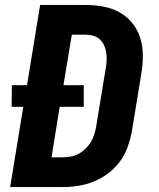

<svg xmlns="http://www.w3.org/2000/svg" viewBox="-20 -755 640 775"><path d="M21 0 74 -324H27L28 -411H89L142 -735H325Q361 -735 396.5 -728.5Q432 -722 462 -705.5Q492 -689 513.5 -662.5Q535 -636 545.5 -603.5Q556 -571 556.5 -534.5Q557 -498 551 -461L512 -223Q506 -192 495 -161Q484 -130 464 -103Q444 -76 417 -55.5Q390 -35 359 -22.5Q328 -10 296.5 -5Q265 0 234 0ZM188 -120H234Q250 -120 266 -123Q282 -126 297 -134Q312 -142 324.5 -154Q337 -166 346 -180.5Q355 -195 360 -211Q365 -227 368 -243L407 -481Q410 -497 410.5 -513Q411 -529 408.5 -544.5Q406 -560 399.5 -573.5Q393 -587 382 -597Q371 -607 356 -611Q341 -615 325 -615H270L236 -411H318V-324H221Z"/></svg>

Font: Iosevka Heavy Extended Oblique
Style: Regular
Weight: 900
Width: 7
Italic angle: -9°
Monospace: yes
Designer: Belleve Invis
Foundry: Belleve Invis
Version: Version 32.5.0; ttfautohint (v1.8.4)